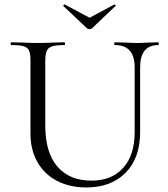

<svg xmlns="http://www.w3.org/2000/svg" viewBox="-20 -811 738 844"><path d="M485 -613Q482 -613 482 -619Q482 -625 485 -625L528 -624Q564 -622 585 -622Q602 -622 634 -624L676 -625Q678 -625 678 -619Q678 -613 676 -613Q596 -613 596 -515V-231Q596 -116 532 -51.5Q468 13 360 13Q286 13 230.5 -16Q175 -45 144.5 -98.5Q114 -152 114 -224V-544Q114 -574 108 -588Q102 -602 84.5 -607.5Q67 -613 29 -613Q27 -613 27 -619Q27 -625 29 -625L78 -624Q120 -622 146 -622Q173 -622 217 -624L263 -625Q266 -625 266 -619Q266 -613 263 -613Q226 -613 208.5 -607Q191 -601 185 -586.5Q179 -572 179 -542V-259Q179 -141 232 -79Q285 -17 382 -17Q472 -17 522 -73.5Q572 -130 572 -230V-515Q572 -613 485 -613ZM258 -785Q258 -787 260.5 -789.5Q263 -792 265 -791L374 -733L482 -791H483Q486 -791 488 -788Q490 -785 487 -784L385 -687Q381 -683 374 -683Q366 -683 362 -687L259 -784Q259 -784 258.5 -784.5Q258 -785 258 -785Z"/></svg>

Font: Cormorant SC
Style: Regular
Weight: 400
Designer: Christian Thalmann (Catharsis Fonts)
Foundry: Catharsis Fonts
Version: Version 4.000